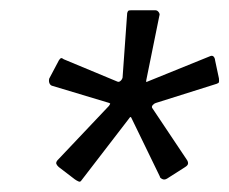

<svg xmlns="http://www.w3.org/2000/svg" viewBox="-20 -762 448 375"><path d="M236.2 -532.6Q234.9 -534.4 233.3 -532.3Q231.7 -530.2 230.4 -528.4L138.2 -408.6Q136.3 -406.2 133 -407.8Q129.6 -409.3 126.2 -411.7L94.7 -435.8Q91.3 -438.9 90.1 -441.8Q88.9 -444.6 92 -448.7L192.9 -555.3Q194.4 -557.8 195.1 -559Q195.8 -560.2 192.4 -561.2L81.3 -594.6Q78 -595.9 76.5 -599.7Q75 -603.4 76.1 -608.4L95.3 -644.7Q97.9 -648.3 99.5 -648.5Q101.2 -648.8 104.6 -646.2L209.1 -602.7Q212.2 -601.2 215.3 -603.9Q218.4 -606.6 219.4 -610.5L228.4 -736.3Q229.1 -739.2 230.3 -740.6Q231.4 -742 236.5 -742H283Q287.4 -742 290 -738.2Q292.6 -734.4 291.3 -731.6L265.7 -605.4Q265.2 -601.6 266 -601.8Q266.9 -602 269.6 -603.3L389.2 -651.8Q394.5 -654.4 397.2 -651.5Q399.8 -648.6 400.1 -644.2L407.6 -608.9Q408.1 -603.5 407.6 -601.5Q407 -599.6 403.1 -598.3L284.1 -560.8Q281 -559.8 278.4 -556.9Q275.9 -553.9 277.1 -551.4L344.4 -450.7Q347.3 -446.9 347.3 -443Q347.3 -439.1 341.3 -435.5L306.5 -413.3Q301.3 -410 296.7 -412.4Q292 -414.9 292.2 -417.3Z"/></svg>

Font: Libre Franklin Thin
Style: Italic
Weight: 100
Italic angle: -8°
Designer: Pablo Impallari, Rodrigo Fuenzalida, Nhung Nguyen
Foundry: Impallari Type
Version: Version 3.000